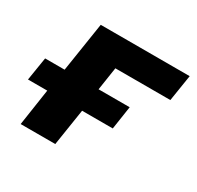

<svg xmlns="http://www.w3.org/2000/svg" viewBox="-121 -629 777 759"><g transform="rotate(30 267.5 -249.0)"><path d="M57 0 82 -167H-6L11 -273H100L135 -498H541L522 -378H271L255 -273H397L381 -167H241L215 0Z"/></g></svg>

Font: Nunito Sans 9pt ExtraBold
Style: Italic
Weight: 800
Italic angle: -9°
Version: Version 3.101;gftools[0.9.27]